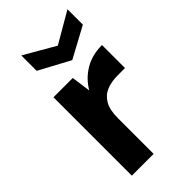

<svg xmlns="http://www.w3.org/2000/svg" viewBox="-230 -808 873 873"><g transform="rotate(-45 206.5 -371.0)"><path d="M66 0V-504H190L203 -411Q231 -459 278.5 -487.5Q326 -516 390 -516V-368H343Q302 -368 271.5 -355.5Q241 -343 223.5 -313Q206 -283 206 -230V0ZM246 -563 97 -643V-742L246 -656L394 -742V-643Z"/></g></svg>

Font: DM Sans ExtraBold
Style: Regular
Weight: 800
Designer: Colophon Foundry, Jonny Pinhorn
Foundry: Colophon Foundry
Version: Version 4.004; ttfautohint (v1.8.4.7-5d5b)